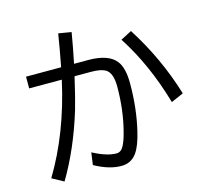

<svg xmlns="http://www.w3.org/2000/svg" viewBox="-118 -963 1236 1135"><g transform="rotate(-15 500.0 -396.0)"><path d="M81.1 -626H295.9Q315.4 -726.6 331.1 -824.2L409.7 -811Q395.5 -725.1 375 -626H461.9Q586.9 -626 632.3 -565.4Q665 -522.5 665 -427.7Q665 -276.9 633.3 -143.1Q613.8 -60.1 585.9 -20Q551.3 29.8 490.2 29.8Q415 29.8 327.6 -19L337.9 -94.2Q422.4 -49.3 480.5 -49.3Q507.8 -49.3 523.4 -77.1Q540 -106.4 553.7 -160.2Q586.9 -286.6 586.9 -431.2Q586.9 -514.6 546.9 -538.1Q519 -554.2 459 -554.2H358.9Q329.1 -424.8 310.1 -360.8Q243.2 -140.6 140.6 31.7L69.8 -7.3Q212.4 -243.7 280.8 -554.2H81.1ZM875 -257.8Q804.2 -503.4 682.6 -690.9L750 -726.1Q880.9 -521 950.7 -291Z"/></g></svg>

Font: BIZ UDGothic
Style: Regular
Weight: 400
Monospace: yes
Designer: TypeBank Co., Ltd.
Foundry: Morisawa Inc.
Version: Version 1.05